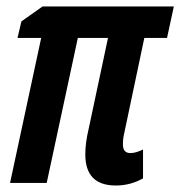

<svg xmlns="http://www.w3.org/2000/svg" viewBox="-20 -564 556 592"><path d="M421 -14V-103Q413 -99 402.5 -95.5Q392 -92 382 -92Q359 -92 359 -119Q359 -128 360 -136.5Q361 -145 363 -153L425 -447H495L516 -544H111L46 -498L34 -447H107L11 0H124L220 -447H313L253 -165Q243 -123 243 -88Q243 8 337 8Q382 8 421 -14Z"/></svg>

Font: Noto Sans Display Condensed
Style: Bold Italic
Weight: 700
Width: 3
Designer: Monotype Design team
Foundry: Monotype Imaging Inc.
Version: 1.000